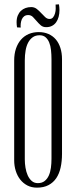

<svg xmlns="http://www.w3.org/2000/svg" viewBox="-20 -862 354 892"><path d="M268.1 -147Q268.1 -112.8 261.7 -84Q255.4 -55.2 241.5 -34.4Q227.5 -13.7 205.3 -2Q183.1 9.8 151.9 9.8Q127 9.8 107.4 -0.2Q87.9 -10.3 74.2 -27.6Q60.5 -44.9 53.2 -68.1Q45.9 -91.3 45.9 -117.2V-581.1Q45.9 -611.8 54.2 -636.2Q62.5 -660.6 77.4 -677.7Q92.3 -694.8 113.3 -703.9Q134.3 -712.9 160.2 -712.9Q185.1 -712.9 205.1 -704.1Q225.1 -695.3 239 -679.2Q252.9 -663.1 260.5 -639.6Q268.1 -616.2 268.1 -586.9ZM219.2 -124V-586.9Q219.2 -608.9 217 -629.2Q214.8 -649.4 208.5 -664.8Q202.1 -680.2 191.4 -689.2Q180.7 -698.2 164.1 -698.2Q145 -698.2 132.1 -689Q119.1 -679.7 110.8 -664.1Q102.5 -648.4 98.9 -627.2Q95.2 -606 95.2 -582V-121.1Q95.2 -102.5 98.4 -83Q101.6 -63.5 108.6 -47.6Q115.7 -31.7 127.2 -21.5Q138.7 -11.2 155.8 -11.2Q174.8 -11.2 187.3 -21Q199.7 -30.8 206.8 -46.6Q213.9 -62.5 216.6 -82.8Q219.2 -103 219.2 -124ZM253.9 -841.8Q254.9 -835 255.6 -828.4Q256.3 -821.8 256.3 -814.9Q256.3 -798.3 252.4 -783.9Q248.5 -769.5 241 -758.8Q233.4 -748 221.7 -741.9Q210 -735.8 194.3 -735.8Q179.2 -735.8 169.2 -744.6Q159.2 -753.4 150.4 -763.9Q141.6 -774.4 132.8 -783.2Q124 -792 111.3 -792Q99.6 -792 92.3 -786.4Q85 -780.8 81.3 -772Q77.6 -763.2 76.4 -752.9Q75.2 -742.7 76.2 -733.9L59.1 -734.9Q58.1 -741.2 57.6 -747.1Q57.1 -752.9 57.1 -758.8Q57.1 -776.4 62.5 -789.6Q67.9 -802.7 77.1 -811.5Q86.4 -820.3 98.6 -824.7Q110.8 -829.1 125 -829.1Q139.6 -829.1 150.6 -820.6Q161.6 -812 171.1 -801.5Q180.7 -791 189.9 -782.5Q199.2 -773.9 210 -773.9Q220.7 -773.9 226.8 -781.7Q232.9 -789.6 235.8 -800.3Q238.8 -811 238.8 -822.3Q238.8 -833.5 238.3 -840.8Z"/></svg>

Font: Bigelow Rules
Style: Regular
Weight: 400
Designer: Astigmatic (AOETI)
Foundry: Astigmatic (AOETI)
Version: Version 1.001